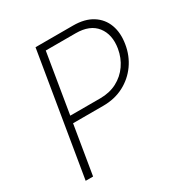

<svg xmlns="http://www.w3.org/2000/svg" viewBox="-168 -859 951 992"><g transform="rotate(-30 307.5 -363.5)"><path d="M59.7 0 180.4 -727.3H404.5Q473.7 -727.3 518.6 -698.9Q563.6 -670.5 581.9 -621.1Q600.1 -571.7 589.5 -508.5Q579.5 -446 544.6 -396.7Q509.6 -347.3 455.3 -318.7Q400.9 -290.1 332 -290.1H152L104 0ZM159.1 -331.3H338.1Q394.2 -331.3 437.7 -354.2Q481.2 -377.1 509.1 -417.3Q536.9 -457.4 545.5 -508.5Q558.2 -586.6 519.4 -636.4Q480.5 -686.1 396.3 -686.1H217.7Z"/></g></svg>

Font: Inter UI Extra Light
Style: Italic
Weight: 200
Italic angle: -9.39999°
Designer: Rasmus Andersson
Foundry: rsms
Version: 3.2;8d6f07862